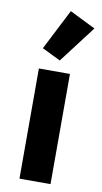

<svg xmlns="http://www.w3.org/2000/svg" viewBox="-92 -858 477 901"><g transform="rotate(10 146.5 -408.0)"><path d="M159 -579 71 -622 170 -816 293 -755ZM69 0V-525H217V0Z"/></g></svg>

Font: Anuphan
Style: Bold
Weight: 700
Designer: Mike Abbink, Paul van der Laan, Pieter van Rosmalen, Mint Tantisuwanna
Foundry: Bold Monday; Cadson Demak
Version: Version 3.002;hotconv 1.0.109;makeotfexe 2.5.65596